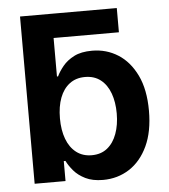

<svg xmlns="http://www.w3.org/2000/svg" viewBox="-53 -776 732 832"><g transform="rotate(-5 313.5 -359.5)"><path d="M133.8 -622.1 64.9 -727.5H485.8V-622.1ZM361.8 9.3Q316.4 9.3 285.4 -6.1Q254.4 -21.5 235.6 -43.7Q216.8 -65.9 206.5 -86.9H199.2V0H64.9V-727.5H201.7V-454.6H206.5Q216.3 -475.6 234.9 -498.3Q253.4 -521 284.2 -536.9Q314.9 -552.7 362.8 -552.7Q424.8 -552.7 475.1 -521Q525.4 -489.3 555.7 -426.8Q585.9 -364.3 585.9 -272Q585.9 -181.6 556.6 -118.9Q527.3 -56.2 476.6 -23.4Q425.8 9.3 361.8 9.3ZM322.3 -101.6Q362.8 -101.6 390.1 -123.5Q417.5 -145.5 431.6 -184.3Q445.8 -223.1 445.8 -272.5Q445.8 -321.8 431.9 -360.1Q418 -398.4 390.4 -420.2Q362.8 -441.9 322.3 -441.9Q282.7 -441.9 255.1 -420.9Q227.5 -399.9 213.1 -362.1Q198.7 -324.2 198.7 -272.5Q198.7 -221.2 213.1 -182.9Q227.5 -144.5 255.4 -123Q283.2 -101.6 322.3 -101.6Z"/></g></svg>

Font: Inter Cardless
Style: Bold
Weight: 700
Designer: Rasmus Andersson
Foundry: rsms
Version: Version 4.001;git-9221beed3